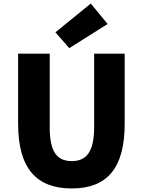

<svg xmlns="http://www.w3.org/2000/svg" viewBox="-20 -1047 803 1081"><path d="M384 14C582 14 682 -99 682 -350V-745H510V-331C510 -190 465 -140 384 -140C302 -140 260 -190 260 -331V-745H82V-350C82 -99 185 14 384 14ZM370 -776 586 -912 491 -1027 292 -865Z"/></svg>

Font: Noto Sans TC Black
Style: Regular
Weight: 900
Designer: Ryoko NISHIZUKA 西塚涼子 (kana, bopomofo & ideographs); Paul D. Hunt (Latin, Greek & Cyrillic); Sandoll Communications 산돌커뮤니
Foundry: Adobe
Version: Version 2.004;hotconv 1.0.118;makeotfexe 2.5.65603